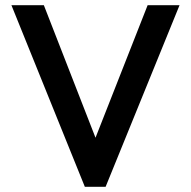

<svg xmlns="http://www.w3.org/2000/svg" viewBox="-20 -720 736 740"><path d="M307 0 24 -700H149L370 -133H326L549 -700H672L387 0Z"/></svg>

Font: Outfit Thin Medium
Style: Regular
Weight: 500
Version: Version 1.100;gftools[0.9.27]